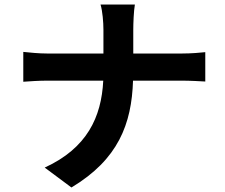

<svg xmlns="http://www.w3.org/2000/svg" viewBox="-20 -776 996 850"><path d="M192.8 -419H437.1C429 -257.1 365.1 -120 177.9 -34.1L296.2 54C503.2 -70 562.9 -226.9 568.9 -419H784.1C822.1 -419 869 -416.2 888.8 -415.1V-545.1C869 -543 829.2 -539.1 785.2 -539.1H570V-643.1C570 -672.9 572.1 -726.9 577.1 -756H425.1C433.9 -726.9 437.9 -677.2 437.9 -644.2V-539.1H188.9C150.9 -539.1 112.2 -543.3 83.1 -546.2V-414.1C112.9 -416.2 150.9 -419 192.8 -419Z"/></svg>

Font: Karasuma Gothic
Style: Bold
Weight: 700
Designer: Rasmus Andersson / Ryoko Nishizuka
Foundry: Genbu
Version: Version 1.00